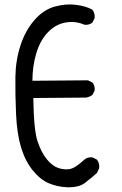

<svg xmlns="http://www.w3.org/2000/svg" viewBox="-20 -826 540 847"><path d="M274.4 0Q232.4 -2 195.3 -17.6Q158.2 -33.2 125 -73.7Q91.8 -114.3 73.2 -174.8Q54.7 -235.4 50.8 -323.2Q46.9 -411.1 47.9 -485.4Q48.8 -559.6 70.3 -625.5Q91.8 -691.4 131.8 -737.3Q171.9 -783.2 221.2 -796.9Q270.5 -810.5 315.4 -804.7Q360.4 -798.8 387.7 -783.2Q399.4 -767.6 397.5 -746.1L387.7 -726.6Q374 -714.8 352.5 -716.8Q313.5 -734.4 269 -726.6Q224.6 -718.8 190.4 -682.6Q156.2 -646.5 139.6 -589.4Q123 -532.2 123 -469.7L368.2 -471.7L387.7 -461.9Q399.4 -448.2 397.5 -426.8L387.7 -407.2Q374 -397.5 358.4 -395.5L127 -393.6Q128.9 -252.9 145.5 -203.1Q162.1 -153.3 186.5 -123.5Q210.9 -93.8 236.8 -85Q262.7 -76.2 287.1 -80.1Q311.5 -84 352.5 -122.1Q366.2 -133.8 387.7 -131.8L407.2 -122.1Q420.9 -105.5 417 -82L407.2 -62.5Q380.9 -39.1 354 -18.6Q327.1 2 274.4 0Z"/></svg>

Font: JasonHandwriting2
Style: Regular
Weight: 400
Version: Version 1.05.10